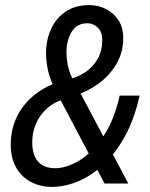

<svg xmlns="http://www.w3.org/2000/svg" viewBox="-20 -718 587 751"><path d="M389 0 204 -351Q177 -402 168.5 -439.5Q160 -477 160 -509Q160 -561 179.5 -604Q199 -647 236.5 -672.5Q274 -698 329 -698Q364 -698 394 -683Q424 -668 443 -639.5Q462 -611 462 -568Q462 -513 435.5 -468Q409 -423 366 -391.5Q323 -360 272 -344L245 -407Q285 -416 315 -436.5Q345 -457 362.5 -488.5Q380 -520 380 -561Q380 -593 362.5 -610Q345 -627 322 -627Q280 -627 260 -593Q240 -559 240 -514Q240 -483 247.5 -453Q255 -423 270 -400L482 0ZM183 13Q137 13 100.5 -6.5Q64 -26 43 -63Q22 -100 22 -152Q22 -209 44 -257Q66 -305 108.5 -341.5Q151 -378 211 -398L240 -333Q197 -322 167 -296.5Q137 -271 121.5 -236Q106 -201 106 -162Q106 -112 129 -86Q152 -60 196 -60Q239 -60 289 -89.5Q339 -119 382.5 -182Q426 -245 448 -344H526Q506 -253 469 -185.5Q432 -118 384.5 -74Q337 -30 285 -8.5Q233 13 183 13Z"/></svg>

Font: Archivo Narrow
Style: Italic
Weight: 400
Italic angle: -8°
Designer: Hector Gatti
Foundry: Omnibus-Type
Version: Version 3.002